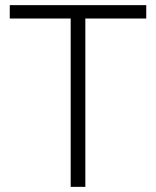

<svg xmlns="http://www.w3.org/2000/svg" viewBox="-20 -727 607 747"><path d="M255 0V-655H18V-707H549V-655H312V0Z"/></svg>

Font: Onest ExtraLight
Style: Regular
Weight: 250
Designer: Dmitri Voloshin, Andrey Kudryavtsev
Foundry: Dmitri Voloshin, Andrey Kudryavtsev
Version: Version 1.000;gftools[0.9.33]